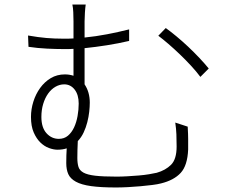

<svg xmlns="http://www.w3.org/2000/svg" viewBox="-20 -800 1040 849"><path d="M163 -283Q163 -236 185.5 -211Q208 -186 240 -186Q264 -186 280.5 -200Q297 -214 307.5 -236.5Q318 -259 323 -287Q328 -315 328 -342Q328 -381 310 -404Q292 -427 264 -427Q244 -427 225.5 -416.5Q207 -406 193 -386.5Q179 -367 171 -340.5Q163 -314 163 -283ZM810 -240Q811 -221 811.5 -208.5Q812 -196 812 -185.5Q812 -175 812 -164.5Q812 -154 812 -139Q809 -68 779 -35.5Q749 -3 692 11Q677 15 653 18Q629 21 601.5 23.5Q574 26 545.5 27.5Q517 29 493 29Q426 29 383 23Q340 17 315.5 3.5Q291 -10 282 -30Q273 -50 273 -79Q273 -97 273.5 -113Q274 -129 275 -144Q257 -138 234 -138Q217 -138 196.5 -145.5Q176 -153 158.5 -170Q141 -187 129 -214.5Q117 -242 117 -283Q117 -317 127.5 -350.5Q138 -384 157.5 -411Q177 -438 204.5 -454.5Q232 -471 267 -471Q287 -471 305 -465V-584Q294 -583 283.5 -583Q273 -583 262 -583Q229 -583 187.5 -585Q146 -587 106 -593L104 -643Q150 -635 185.5 -632Q221 -629 259 -629Q270 -629 281.5 -629Q293 -629 305 -630V-705Q305 -725 304 -746Q303 -767 300 -780H359Q357 -767 355.5 -744.5Q354 -722 354 -705V-634Q404 -639 453.5 -648.5Q503 -658 551 -670V-619Q504 -608 453.5 -600Q403 -592 354 -587V-427Q377 -393 377 -346Q377 -328 374.5 -305.5Q372 -283 366 -259.5Q360 -236 350 -214.5Q340 -193 324 -176Q323 -158 322.5 -137Q322 -116 322 -101Q322 -78 327 -62Q332 -46 349.5 -36.5Q367 -27 401.5 -23Q436 -19 496 -19Q518 -19 543.5 -20.5Q569 -22 593.5 -24Q618 -26 639 -29.5Q660 -33 673 -36Q712 -47 736.5 -71.5Q761 -96 761 -152Q761 -181 760 -206Q759 -231 755 -258ZM713 -676Q734 -661 760 -639.5Q786 -618 812 -593.5Q838 -569 862 -543.5Q886 -518 903 -497L866 -460Q849 -483 825.5 -508.5Q802 -534 776 -559Q750 -584 725 -605.5Q700 -627 680 -642Z"/></svg>

Font: SpoqaHanSansJP-Light
Style: Regular
Weight: 300
Designer: [Source Han Sans]
Ryoko NISHIZUKA  (kana & ideographs); Paul D. Hunt (Latin, Greek & Cyrillic); Wenlong ZHANG  (bopomofo
Foundry: Spoqa (http://bi.spoqa.com)
Version: Version 1.002.20150607